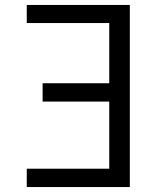

<svg xmlns="http://www.w3.org/2000/svg" viewBox="-20 -755 640 775"><path d="M88 0V-74H421V-345H152V-419H421V-662H88V-735H504V0Z"/></svg>

Font: Iosevka Mono
Style: Regular
Weight: 400
Designer: Belleve Invis
Foundry: Belleve Invis
Version: Version 11.1.1